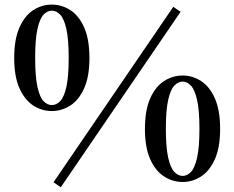

<svg xmlns="http://www.w3.org/2000/svg" viewBox="-20 -771 1006 824"><path d="M202.1 -294.4Q159.6 -294.4 122.9 -318Q86.3 -341.6 63.6 -392Q40.9 -442.5 40.9 -521.9Q40.9 -602.4 63.6 -653.2Q86.3 -704.1 122.9 -727.7Q159.6 -751.2 202.1 -751.2Q245 -751.2 281.7 -727.7Q318.5 -704.1 341.2 -653.2Q363.8 -602.4 363.8 -521.9Q363.8 -442.5 341.2 -392Q318.5 -341.6 281.7 -318Q245 -294.4 202.1 -294.4ZM202.1 -320.1Q222.2 -320.1 238.6 -337.1Q254.9 -354.1 264.9 -398.2Q274.8 -442.3 274.8 -521.9Q274.8 -602.6 264.9 -646.6Q254.9 -690.5 238.6 -707.9Q222.2 -725.2 202.1 -725.2Q183.1 -725.2 166.9 -708.2Q150.8 -691.2 140.9 -647.3Q130.9 -603.3 130.9 -521.9Q130.9 -441.6 140.9 -397.5Q150.8 -353.4 166.9 -336.7Q183.1 -320.1 202.1 -320.1ZM764 10Q721.1 10 684.3 -13.6Q647.4 -37.2 624.7 -87.6Q602 -138.1 602 -217.8Q602 -298.3 624.7 -349Q647.4 -399.7 684.3 -423.3Q721.1 -446.9 764 -446.9Q806.1 -446.9 842.8 -423.3Q879.6 -399.7 902.1 -349Q924.7 -298.3 924.7 -217.8Q924.7 -138.1 902.1 -87.6Q879.6 -37.2 842.8 -13.6Q806.1 10 764 10ZM764 -16Q783.1 -16 799.4 -33Q815.8 -50 825.8 -94Q835.9 -137.9 835.9 -217.8Q835.9 -298.2 825.8 -342.2Q815.8 -386.1 799.4 -403.5Q783.1 -420.9 764 -420.9Q744.9 -420.9 728.4 -403.9Q711.9 -386.9 701.9 -342.9Q691.8 -298.9 691.8 -217.8Q691.8 -137.9 701.9 -94Q711.9 -50 728.4 -33Q744.9 -16 764 -16ZM240.9 32.6 209.6 11.2 723.7 -741.7 755 -720.3Z"/></svg>

Font: Noto Serif SC ExtraLight
Style: Regular
Weight: 200
Designer: Ryoko NISHIZUKA 西塚涼子 (kana & ideographs); Frank Grießhammer (Latin, Greek & Cyrillic); Wenlong ZHANG 张文龙 (bopomofo); San
Foundry: Adobe
Version: Version 2.002-H1;hotconv 1.1.0;makeotfexe 2.6.0